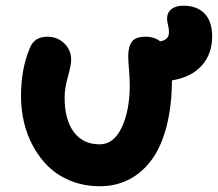

<svg xmlns="http://www.w3.org/2000/svg" viewBox="-20 -601 761 669"><path d="M328.1 47.9Q273.4 47.9 227.5 29.5Q181.6 11.2 149.9 -19.3Q118.2 -49.8 95.9 -90.3Q73.7 -130.9 63.5 -175.3Q53.2 -219.7 53.2 -266.1Q53.2 -359.9 83 -431.2Q98.1 -473.1 145 -473.1Q179.7 -473.1 203.9 -450Q228 -426.8 228 -392.1Q228 -374.5 216.6 -333.7Q205.1 -293 205.1 -261.2Q205.1 -184.1 237.1 -141.1Q269 -98.1 327.1 -98.1Q376.5 -98.1 404.3 -157.2Q432.1 -216.3 432.1 -304.2Q432.1 -327.6 429.4 -358.9Q426.8 -390.1 426.8 -404.8Q426.8 -439 439.9 -456.1Q453.1 -473.1 486.8 -473.1Q517.6 -473.1 538.1 -457Q568.8 -461.9 568.8 -488.8Q568.8 -500 565.4 -514.2Q562 -528.3 562 -536.1Q562 -556.6 576.9 -568.8Q591.8 -581.1 619.1 -581.1Q666.5 -581.1 692.9 -553.7Q719.2 -526.4 719.2 -474.1Q719.2 -413.1 683.3 -372.8Q647.5 -332.5 579.1 -320.8Q578.6 -230.5 560.1 -159.7Q541.5 -88.9 508.1 -43.7Q474.6 1.5 429 24.7Q383.3 47.9 328.1 47.9Z"/></svg>

Font: Shantell Sans Bouncy
Style: Bold
Weight: 700
Designer: Stephen Nixon, Anya Danilova, Shantell Martin
Foundry: Arrow Type
Version: Version 1.006;[9816181b4]